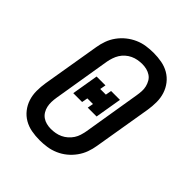

<svg xmlns="http://www.w3.org/2000/svg" viewBox="-206 -873 1012 1012"><g transform="rotate(45 300.0 -367.5)"><path d="M255 8Q223 8 193.5 2.5Q164 -3 139 -17.5Q114 -32 96 -55Q78 -78 69 -106Q60 -134 60 -165Q60 -196 65 -227L119 -550Q123 -576 132.5 -602.5Q142 -629 159 -652.5Q176 -676 198.5 -694Q221 -712 247 -723.5Q273 -735 300.5 -739Q328 -743 354 -743Q386 -743 415.5 -737.5Q445 -732 470 -717.5Q495 -703 513 -680Q531 -657 540 -629Q549 -601 549 -570Q549 -539 544 -508L490 -185Q486 -159 476.5 -132.5Q467 -106 450 -82.5Q433 -59 411 -41Q389 -23 362.5 -11.5Q336 0 308.5 4Q281 8 255 8ZM255 -76Q271 -76 288 -79Q305 -82 321 -89.5Q337 -97 350.5 -109Q364 -121 373.5 -135.5Q383 -150 388 -166.5Q393 -183 396 -199L449 -521Q452 -539 453 -556Q454 -573 450 -589Q446 -605 438 -619Q430 -633 416.5 -642Q403 -651 387 -655Q371 -659 354 -659Q338 -659 321 -656Q304 -653 288 -645.5Q272 -638 258.5 -626Q245 -614 236 -599.5Q227 -585 221.5 -568.5Q216 -552 213 -536L160 -214Q157 -196 156.5 -179Q156 -162 159.5 -146Q163 -130 171.5 -116Q180 -102 193 -93Q206 -84 222 -80Q238 -76 255 -76ZM271 -293H205L230 -442H296L290 -409H332L338 -442H404L379 -293H313L319 -326H277Z"/></g></svg>

Font: Iosevka HT Medium Extended
Style: Italic
Weight: 500
Width: 7
Italic angle: -9°
Monospace: yes
Designer: Belleve Invis
Foundry: Belleve Invis
Version: Version 32.3.0; ttfautohint (v1.8.4)